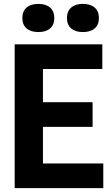

<svg xmlns="http://www.w3.org/2000/svg" viewBox="-20 -968 577 988"><path d="M55.5 0V-740H506.5V-613H201V-442H456.5V-315H201V-127H511.5V0ZM406.5 -803Q368 -803 346.2 -821.8Q324.5 -840.5 324.5 -875.5Q324.5 -910 346.2 -929Q368 -948 406.5 -948Q445.5 -948 467.2 -929Q489 -910 489 -875.5Q489 -840.5 467.2 -821.8Q445.5 -803 406.5 -803ZM177.5 -803Q138.5 -803 116.8 -821.8Q95 -840.5 95 -875.5Q95 -910 116.8 -929Q138.5 -948 177.5 -948Q216 -948 237.8 -929Q259.5 -910 259.5 -875.5Q259.5 -840.5 237.8 -821.8Q216 -803 177.5 -803Z"/></svg>

Font: Encode Sans Cnd
Style: Bold
Weight: 700
Width: 3
Designer: Multiple Designers
Foundry: Impallari Type
Version: Version 3.002; ttfautohint (v1.8.3) -l 8 -r 50 -G 200 -x 14 